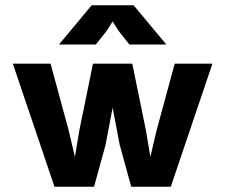

<svg xmlns="http://www.w3.org/2000/svg" viewBox="-20 -713 860 733"><path d="M485 -470 537 -216 554 -114 578 -216 647 -470H791L632 0H481L437 -160L410 -302L383 -160L339 0H188L29 -470H173L242 -216L266 -114L283 -216L335 -470ZM330 -693H490L615 -543H474L433 -595L410 -631L387 -595L346 -543H205Z"/></svg>

Font: Kreadon
Style: Bold
Weight: 700
Designer: Reiya WATANABE
Foundry: StudioGnu
Version: Version 1.003; ttfautohint (v1.8.4.7-5d5b);gftools[0.9.32]